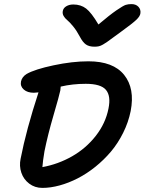

<svg xmlns="http://www.w3.org/2000/svg" viewBox="-20 -919 709 942"><path d="M625 -898.9Q646.5 -898.9 658.9 -886Q671.4 -873 668.9 -854Q667.5 -839.8 649.4 -822.3Q631.3 -804.7 567.9 -758.8Q552.2 -747.6 532.7 -733.2Q513.2 -718.8 504.9 -712.9Q496.6 -707 485.1 -700.4Q473.6 -693.8 464.6 -691.9Q455.6 -689.9 443.8 -689.9Q417 -689.9 401.4 -700.9Q385.7 -711.9 371.1 -740.2Q356.4 -768.1 338.9 -789.6Q321.3 -811 309.8 -820.3Q298.3 -829.6 292 -840.8Q285.6 -852.1 288.1 -865.2Q291 -879.9 305.4 -888.4Q319.8 -897 339.8 -897Q376.5 -897 402.6 -877Q428.7 -856.9 462.9 -798.8Q517.6 -845.2 551 -868.2Q584.5 -891.1 596.7 -895Q608.9 -898.9 625 -898.9ZM188 2.9Q150.9 2.9 123.3 -18.1Q95.7 -39.1 84.7 -71.8Q73.7 -104.5 81.1 -140.1Q108.9 -282.7 168.9 -465.8Q153.3 -463.9 146 -463.9Q114.7 -463.9 96.7 -479.7Q78.6 -495.6 83 -519Q87.9 -542 110.8 -556.2Q150.9 -579.1 242.9 -598.6Q335 -618.2 414.1 -618.2Q535.6 -618.2 589.1 -551.5Q642.6 -484.9 621.1 -374Q609.9 -318.8 584.2 -267.3Q558.6 -215.8 524.2 -175Q489.7 -134.3 447.8 -100.6Q405.8 -66.9 361.6 -44.2Q317.4 -21.5 272.7 -9.3Q228 2.9 188 2.9ZM198.2 -176.8Q189.9 -127.9 188 -99.1Q265.6 -113.3 334 -152.3Q402.3 -191.4 450.2 -252.7Q498 -314 512.2 -386.2Q524.9 -447.8 500 -477.8Q475.1 -507.8 400.9 -507.8Q335.9 -507.8 277.8 -494.1Q277.8 -488.8 275.9 -475.1Q271 -450.7 242.7 -354Q214.4 -257.3 198.2 -176.8Z"/></svg>

Font: Shantell Sans Irregular Bouncy
Style: Italic
Weight: 500
Italic angle: -11.31°
Designer: Stephen Nixon, Anya Danilova, Shantell Martin
Foundry: Arrow Type
Version: Version 1.006;[9816181b4]